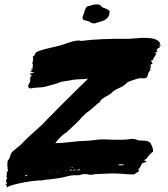

<svg xmlns="http://www.w3.org/2000/svg" viewBox="-20 -820 764 871"><path d="M437.1 -795.2Q438.1 -788.6 452.4 -783.8Q466.7 -779 473.8 -773.3Q481 -767.6 473.3 -747.6Q468.6 -739 461 -733.3Q453.3 -727.6 447.1 -725.2Q441 -722.9 428.1 -719.5Q415.2 -716.2 411.4 -714.3Q408.6 -713.3 405.7 -713.8Q402.9 -714.3 400.5 -714.8Q398.1 -715.2 394.3 -716.2Q392.4 -716.2 390.5 -717.1V-719Q385.7 -722.9 374.3 -725.7Q362.9 -727.6 359 -729.5Q354.3 -735.2 354.3 -739.5Q354.3 -743.8 357.6 -751.9Q361 -760 361.9 -761.9Q363.8 -779 375.2 -790.5Q379 -793.3 384.8 -793.3Q390.5 -793.3 392.4 -795.2Q401 -799 415.2 -800Q429.5 -801 437.1 -795.2ZM682.9 -546.7V-544.8Q678.1 -546.7 678.1 -547.6ZM680 -545.7ZM665.7 -164.8Q675.2 -147.6 674.3 -132.4Q655.2 -117.1 654.3 -113.3Q645.7 -103.8 646.7 -101Q637.1 -98.1 634.3 -91.4Q636.2 -90.5 639 -90.5L641 -89.5Q649.5 -85.7 636.2 -82.9Q633.3 -81.9 631.4 -81Q627.6 -81 624.3 -78.6Q621 -76.2 623.8 -72.4Q621 -72.4 620 -72.4Q619 -70.5 620 -66.7H617.1Q616.2 -64.8 618.1 -64.8Q613.3 -64.8 614.3 -57.1Q608.6 -55.2 608.1 -53.8Q607.6 -52.4 609 -50Q610.5 -47.6 610.5 -43.8Q608.6 -42.9 600.5 -36.7Q592.4 -30.5 588.6 -30.5V-28.6Q563.8 -28.6 540 -31Q516.2 -33.3 487.6 -33.3Q455.2 -32.4 421.9 -30.5Q420 -30.5 413.3 -30Q406.7 -29.5 400 -28.1Q393.3 -26.7 387.1 -27.1Q381 -27.6 379 -29.5L377.1 -30.5H376.2H374.3V-28.6Q372.4 -28.6 370.5 -29.5Q368.6 -30.5 366.7 -30.5Q366.7 -29.5 367.6 -29.5Q365.7 -30.5 362.4 -30.5Q359 -30.5 354.8 -29.5Q350.5 -28.6 347.1 -27.6Q343.8 -26.7 340 -25.7Q336.2 -24.8 334.3 -24.8Q306.7 -26.7 284.8 -20Q251.4 -10.5 173.3 -2.9V-1Q152.4 -3.8 86.7 7.6Q21 21 11.4 30.5V29.5Q11.4 28.6 10.5 29.5Q9.5 28.6 10.5 23.8V20Q4.8 19 5.2 18.1Q5.7 17.1 9.5 13.3Q15.2 5.7 6.7 6.7Q6.7 1.9 8.6 -3.8Q10.5 -9.5 11.9 -11.9Q13.3 -14.3 11 -16.2Q8.6 -18.1 9 -19.5Q9.5 -21 10.5 -25.7Q11.4 -30.5 10.5 -34.3Q9.5 -38.1 13.8 -42.9Q18.1 -47.6 17.1 -49.5Q15.2 -51.4 14.3 -52.4Q16.2 -53.3 17.1 -56.2Q14.3 -56.2 11.4 -55.2Q11.4 -57.1 12.4 -57.1Q13.3 -57.1 14.3 -58.1V-61Q14.3 -63.8 13.8 -67.6Q13.3 -71.4 12.4 -72.4Q14.3 -74.3 15.2 -76.2Q13.3 -77.1 13.3 -78.1Q13.3 -79 13.8 -81.9Q14.3 -84.8 14.3 -87.6Q14.3 -90.5 15.2 -90.5Q23.8 -101 26.7 -114.3Q30.5 -125.7 34.3 -129.5Q39 -135.2 57.6 -149.5Q76.2 -163.8 85.7 -175.2Q101 -191.4 127.6 -215.2Q154.3 -239 166.7 -250.5Q221.9 -308.6 380 -463.8Q370.5 -461 354.3 -461Q338.1 -461 330.5 -460Q326.7 -459 317.1 -458.6Q307.6 -458.1 302.9 -456.2Q298.1 -455.2 284.8 -453.3Q271.4 -451.4 260.5 -449.5Q249.5 -447.6 246.7 -443.8Q194.3 -429.5 185.7 -426.7Q176.2 -423.8 152.9 -422.9Q129.5 -421.9 119 -419Q116.2 -418.1 112.9 -420.5Q109.5 -422.9 108.1 -427.6Q106.7 -432.4 111.4 -439Q110.5 -440 110.5 -441.9Q110.5 -441.9 115.2 -444.8Q118.1 -445.7 117.1 -470.5Q117.1 -471.4 118.1 -471.4Q119 -471.4 120 -471.4L123.8 -479L122.9 -480Q116.2 -480 116.2 -484.8Q116.2 -485.7 121 -487.1Q125.7 -488.6 130.5 -489.5Q135.2 -490.5 135.2 -492.4L117.1 -493.3Q117.1 -495.2 119.5 -495.7Q121.9 -496.2 123.3 -497.1Q124.8 -498.1 123.8 -501Q121 -501 121 -503.8Q130.5 -506.7 130.5 -507.6Q130.5 -509.5 125.7 -509.5L120 -510.5Q123.8 -510.5 127.6 -513.3Q129.5 -516.2 129 -521.4Q128.6 -526.7 128.6 -528.6Q128.6 -532.4 126.7 -532.4Q124.8 -532.4 124.8 -533.8Q124.8 -535.2 127.1 -535.7Q129.5 -536.2 128.6 -541Q129.5 -542.9 130 -546.7Q130.5 -550.5 130 -555.2Q129.5 -560 128.6 -562.9Q132.4 -563.8 136.7 -570Q141 -576.2 141 -579Q141 -581 142.9 -582.4Q144.8 -583.8 147.6 -584.3Q150.5 -584.8 151.4 -586.2Q152.4 -587.6 157.1 -589.5Q159 -590.5 159 -589.5Q176.2 -596.2 213.8 -604.3Q251.4 -612.4 269.5 -619Q271.4 -620 280.5 -622.9Q289.5 -625.7 294.8 -627.6Q300 -629.5 309 -631.9Q318.1 -634.3 323.8 -635.2Q329.5 -636.2 336.7 -636.2Q343.8 -636.2 347.6 -634.3Q436.2 -645.7 561 -643.8Q568.6 -643.8 588.1 -645.7Q607.6 -647.6 624.3 -648.1Q641 -648.6 659.5 -647.1Q678.1 -645.7 691 -638.6Q703.8 -631.4 707.6 -620Q702.9 -620 702.9 -617.1Q702.9 -616.2 706.2 -615.7Q709.5 -615.2 709.5 -613.3Q708.6 -612.4 705.2 -611Q701.9 -609.5 701.9 -609Q701.9 -608.6 703.3 -607.1Q704.8 -605.7 704.8 -604.3Q704.8 -602.9 700 -602.4Q695.2 -601.9 694.3 -601Q696.2 -601 697.1 -599Q695.2 -599 693.3 -598.1H691.4L692.4 -597.1Q693.3 -596.2 693.3 -595.2Q691.4 -594.3 690.5 -594.3Q691.4 -594.3 692.4 -592.4Q690.5 -591.4 690.5 -590.5Q691.4 -589.5 691.4 -588.6Q691.4 -587.6 693.3 -588.6L694.3 -586.7Q690.5 -582.9 687.1 -582.4Q683.8 -581.9 682.9 -581Q682.9 -580 685.7 -578.1Q688.6 -577.1 690.5 -576.2Q683.8 -570.5 683.8 -568.6Q684.8 -567.6 684.8 -566.7Q682.9 -565.7 678.6 -559Q674.3 -552.4 673.3 -550.5Q675.2 -549.5 676.2 -546.7Q667.6 -547.6 664.8 -542.9Q666.7 -541.9 668.6 -538.6Q670.5 -535.2 672.4 -534.3L670.5 -531.4Q667.6 -528.6 663.8 -526.7L661 -523.8L662.9 -522.9Q666.7 -522.9 666.7 -521Q666.7 -519 663.8 -519.5Q661 -520 661 -519Q661 -518.1 662.9 -517.1L665.7 -515.2Q663.8 -513.3 662.4 -511.9Q661 -510.5 661 -508.6Q661 -506.7 661.4 -503.8Q661.9 -501 661.9 -500Q655.2 -497.1 652.4 -485.7Q649.5 -474.3 646.7 -470.5Q641.9 -463.8 630 -464.8Q618.1 -465.7 610.5 -464.8Q606.7 -463.8 592.4 -459.5Q578.1 -455.2 568.1 -451.4Q558.1 -447.6 551.4 -440Q542.9 -430.5 519 -420Q495.2 -409.5 487.6 -400Q481.9 -393.3 460.5 -381.9Q439 -370.5 433.3 -360H434.3Q435.2 -360 435.2 -358.1Q427.6 -354.3 419.5 -347.1Q411.4 -340 402.9 -332.4Q394.3 -324.8 388.6 -320Q362.9 -302.9 340 -275.2Q330.5 -264.8 310 -246.2Q289.5 -227.6 282.9 -220Q273.3 -216.2 255.2 -199Q238.1 -181.9 230.5 -170.5Q255.2 -170.5 300.5 -175.7Q345.7 -181 368.6 -181Q381 -181 408.6 -184.8Q436.2 -188.6 451.4 -187.6Q545.7 -183.8 565.7 -188.6Q581.9 -192.4 598.1 -186.7Q605.7 -183.8 609.5 -182.9Q611.4 -182.9 623.8 -182.4Q636.2 -181.9 642.9 -181Q649.5 -180 656.7 -176.2Q663.8 -172.4 665.7 -164.8ZM97.1 -21Q98.1 -21.9 101 -23.3Q103.8 -24.8 104.8 -25.7Q97.1 -29.5 93.3 -21ZM122.9 -26.7Q121 -27.6 119 -28.6H126.7L125.7 -27.6ZM145.7 -31.4H150.5Q148.6 -29.5 145.7 -31.4ZM178.1 -36.2H182.9Q181 -34.3 178.1 -36.2ZM186.7 -35.2 183.8 -36.2Q186.7 -38.1 190.5 -37.1H189.5ZM193.3 -36.2Q191.4 -37.1 190.5 -38.1H193.3ZM203.8 -39Q203.8 -35.2 208.6 -39ZM206.7 -49.5H204.8Q205.7 -51.4 207.6 -52.4L209.5 -54.3V-52.4V-50.5Q207.6 -50.5 206.7 -49.5ZM241 -41Q241.9 -41.9 241.9 -42.9H238.1Q239 -40 241 -40ZM282.9 -43.8 281.9 -45.7H282.9Q281.9 -46.7 281 -46.7Q281 -45.7 280 -43.8ZM335.2 -63.8Q333.3 -62.9 331.4 -63.8ZM308.6 -61.9Q307.6 -61.9 305.2 -61.4Q302.9 -61 301.9 -60Q309.5 -58.1 312.4 -61.9ZM285.7 -60H292.4Q289.5 -58.1 285.7 -60ZM305.7 -47.6Q306.7 -47.6 306.7 -49.5Q297.1 -52.4 294.3 -45.7Q302.9 -46.7 304.8 -47.6ZM307.6 -47.6Q320 -45.7 326.7 -49.5Q311.4 -51.4 307.6 -47.6ZM341.9 -49.5V-52.4Q340 -52.4 338.1 -53.3V-50.5Q334.3 -49.5 328.6 -49.5Q332.4 -43.8 341.9 -49.5ZM349.5 -49.5H347.6V-51.4H349.5ZM470.5 -70.5Q474.3 -71.4 473.3 -69.5H470.5ZM371.4 -53.3H378.1Q375.2 -48.6 371.4 -53.3ZM379 -66.7V-65.7H377.1L378.1 -67.6Q379 -66.7 380 -66.7ZM382.9 -53.3H387.6Q384.8 -52.4 382.9 -53.3ZM386.7 -181.9Q387.6 -181.9 387.6 -181ZM389.5 -66.7Q396.2 -72.4 401.9 -68.6Q399 -65.7 389.5 -66.7ZM391.4 -54.3H398.1Q395.2 -51.4 391.4 -54.3ZM401.9 -51.4H400Q401.9 -55.2 405.7 -53.3H404.8ZM407.6 -67.6H411.4Q409.5 -66.7 407.6 -67.6ZM423.8 -53.3 421.9 -54.3Q422.9 -56.2 424.8 -54.3ZM425.7 -54.3Q431.4 -59 430.5 -57.1Q434.3 -58.1 458.1 -58.1Q455.2 -49.5 425.7 -54.3ZM462.9 -56.2Q470.5 -61.9 477.1 -58.1Q476.2 -55.2 462.9 -56.2ZM481.9 -70.5Q480 -69.5 478.1 -68.6V-70.5H481.9ZM487.6 -70.5H490.5Q489.5 -69.5 487.6 -70.5ZM501 -57.1Q504.8 -61.9 509.5 -58.1Q507.6 -56.2 501 -57.1ZM530.5 -57.1H512.4V-58.1Q514.3 -59 538.1 -60Q537.1 -59 534.3 -58.6Q531.4 -58.1 530.5 -57.1ZM541.9 -70.5ZM543.8 -71.4V-72.4Q521.9 -78.1 514.3 -70.5Q540 -69.5 543.8 -71.4ZM561 -60H571.4Q569.5 -59 566.2 -59Q562.9 -59 561 -60ZM588.6 -59H592.4Q590.5 -58.1 588.6 -59Z"/></svg>

Font: KAZYinfo
Style: Bold
Weight: 700
Designer: emmanuel didier
Foundry: emmanuel didier
Version: Version 001.000